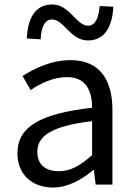

<svg xmlns="http://www.w3.org/2000/svg" viewBox="-20 -826 604 859"><path d="M217 13C284 13 345 -22 397 -65H400L408 0H483V-334C483 -468 427 -557 295 -557C208 -557 131 -518 81 -486L117 -423C160 -452 217 -481 280 -481C369 -481 392 -414 392 -344C161 -318 58 -259 58 -141C58 -43 126 13 217 13ZM243 -60C189 -60 147 -85 147 -147C147 -217 209 -262 392 -284V-132C339 -85 296 -60 243 -60ZM374 -645C451 -645 483 -711 487 -796L426 -799C422 -748 407 -711 374 -711C321 -711 292 -806 214 -806C135 -806 104 -741 100 -654L162 -650C164 -704 180 -739 213 -739C265 -739 295 -645 374 -645Z"/></svg>

Font: Noto Sans CJK SC Regular
Style: Regular
Weight: 400
Designer: Ryoko NISHIZUKA (kana & ideographs); Paul D. Hunt (Latin, Greek & Cyrillic); Wenlong ZHANG (bopomofo); Sandoll Communica
Foundry: Adobe Systems Incorporated
Version: Version 1.004;PS 1.004;hotconv 1.0.82;makeotf.lib2.5.63406